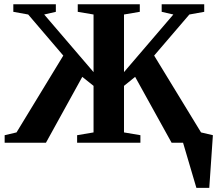

<svg xmlns="http://www.w3.org/2000/svg" viewBox="-20 -675 1029 908"><path d="M986.8 -35.6 969.7 213.4H908.7L845.7 0H791.5L619.1 -311.5L566.4 -269V-48.8L644 -35.6V0H344.7V-35.6L422.4 -48.8V-269L369.1 -311.5L197.3 0H2V-35.6L58.1 -48.8L279.3 -412.1L113.3 -606.4L43 -619.1V-654.8H244.1V-619.1L189 -606.4L422.4 -334V-606.4L347.7 -619.1V-654.8H641.1V-619.1L566.4 -606.4V-334L799.8 -606.4L744.6 -619.1V-654.8H945.8V-619.1L875.5 -606.4L709 -412.1L930.7 -48.8Z"/></svg>

Font: Liberation Serif
Style: Bold
Weight: 700
Designer: Steve Matteson
Foundry: Ascender Corporation
Version: Version 2.1.5